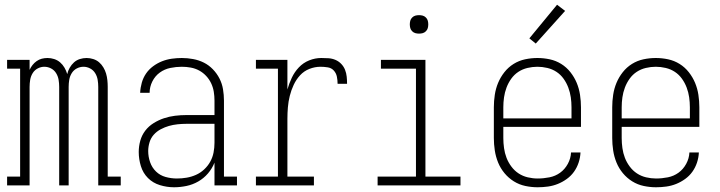

<svg xmlns="http://www.w3.org/2000/svg" viewBox="-20 -783 3040 811"><path d="M10 0V-37H65V-493H10V-530H105V-488Q110 -499 117.5 -508.5Q125 -518 135 -525Q145 -532 156.5 -535Q168 -538 181 -538Q195 -538 209 -533.5Q223 -529 234 -519.5Q245 -510 252.5 -497Q260 -484 264 -470Q267 -484 274.5 -497Q282 -510 292.5 -519.5Q303 -529 317 -533.5Q331 -538 346 -538Q360 -538 374 -533.5Q388 -529 398.5 -520Q409 -511 416.5 -498.5Q424 -486 428 -472.5Q432 -459 433.5 -444.5Q435 -430 435 -416V-37H490V0H395V-416Q395 -431 392.5 -446Q390 -461 382 -474Q374 -487 360.5 -494Q347 -501 333 -501Q318 -501 304.5 -494Q291 -487 283 -474Q275 -461 272.5 -446Q270 -431 270 -416V0H230V-416Q230 -431 227.5 -446Q225 -461 217 -474Q209 -487 195.5 -494Q182 -501 167 -501Q153 -501 139.5 -494Q126 -487 118 -474Q110 -461 107.5 -446Q105 -431 105 -416V0Z M715 8Q685 8 655.5 -1Q626 -10 605 -31Q584 -52 575 -81.5Q566 -111 566 -141Q566 -165 572.5 -188.5Q579 -212 593.5 -231Q608 -250 629 -263Q650 -276 672.5 -283.5Q695 -291 719 -294Q743 -297 768 -297H886V-358Q886 -377 883 -395.5Q880 -414 872 -431Q864 -448 851 -462Q838 -476 821.5 -485Q805 -494 786 -497.5Q767 -501 748 -501Q724 -501 699.5 -496Q675 -491 655 -476.5Q635 -462 623.5 -439Q612 -416 612 -391H572Q573 -413 579 -434Q585 -455 597 -472.5Q609 -490 626.5 -503Q644 -516 664 -524Q684 -532 705.5 -535Q727 -538 748 -538Q772 -538 796 -533.5Q820 -529 841 -518.5Q862 -508 879 -490.5Q896 -473 907 -451.5Q918 -430 922 -406Q926 -382 926 -358V-37H981V0H886V-96Q876 -71 858.5 -50.5Q841 -30 817.5 -16.5Q794 -3 767.5 2.5Q741 8 715 8ZM727 -29Q748 -29 768.5 -32.5Q789 -36 808 -44.5Q827 -53 842.5 -67.5Q858 -82 868 -100Q878 -118 882 -138.5Q886 -159 886 -180V-260H768Q749 -260 730 -258Q711 -256 693.5 -251Q676 -246 659 -237Q642 -228 629.5 -214Q617 -200 611.5 -181.5Q606 -163 606 -145Q606 -121 614 -98Q622 -75 639 -58.5Q656 -42 679.5 -35.5Q703 -29 727 -29Z M1061 0V-37H1154V-493H1061V-530H1194V-405Q1201 -430 1212.5 -454.5Q1224 -479 1242.5 -498.5Q1261 -518 1286 -528Q1311 -538 1337 -538Q1352 -538 1367.5 -537Q1383 -536 1397 -530Q1411 -524 1421.5 -513Q1432 -502 1437.5 -488Q1443 -474 1444.5 -459Q1446 -444 1446 -429H1406Q1406 -444 1403 -459Q1400 -474 1390 -485Q1380 -496 1364.5 -498.5Q1349 -501 1334 -501Q1310 -501 1287 -492Q1264 -483 1247.5 -465Q1231 -447 1220.5 -424.5Q1210 -402 1204 -378Q1198 -354 1196 -329.5Q1194 -305 1194 -281V-37H1306V0Z M1575 0V-37H1737V-493H1589V-530H1777V-37H1925V0ZM1750 -641Q1742 -641 1734.5 -643Q1727 -645 1721 -651Q1715 -657 1713 -664.5Q1711 -672 1711 -680Q1711 -688 1713 -695.5Q1715 -703 1721 -709Q1727 -715 1734.5 -717Q1742 -719 1750 -719Q1758 -719 1765.5 -717Q1773 -715 1779 -709Q1785 -703 1787 -695.5Q1789 -688 1789 -680Q1789 -672 1787 -664.5Q1785 -657 1779 -651Q1773 -645 1765.5 -643Q1758 -641 1750 -641Z M2251 8Q2225 8 2199 2.5Q2173 -3 2150.5 -17Q2128 -31 2111 -51.5Q2094 -72 2084 -96.5Q2074 -121 2070 -147.5Q2066 -174 2066 -200V-330Q2066 -356 2070 -382.5Q2074 -409 2084 -433Q2094 -457 2110.5 -478Q2127 -499 2149.5 -513Q2172 -527 2198 -532.5Q2224 -538 2250 -538Q2276 -538 2302 -532.5Q2328 -527 2350.5 -513Q2373 -499 2389.5 -478Q2406 -457 2416 -433Q2426 -409 2430 -382.5Q2434 -356 2434 -330V-247H2106V-200Q2106 -179 2109 -157.5Q2112 -136 2119.5 -116.5Q2127 -97 2140 -79.5Q2153 -62 2170.5 -50.5Q2188 -39 2209 -34Q2230 -29 2251 -29Q2276 -29 2301 -34Q2326 -39 2346 -53.5Q2366 -68 2378.5 -91Q2391 -114 2392 -139H2432Q2431 -117 2424 -96Q2417 -75 2404.5 -57.5Q2392 -40 2374 -27Q2356 -14 2336 -6Q2316 2 2294.5 5Q2273 8 2251 8ZM2106 -283H2394V-330Q2394 -351 2391 -372Q2388 -393 2380.5 -413Q2373 -433 2360.5 -450.5Q2348 -468 2330.5 -479.5Q2313 -491 2292 -496Q2271 -501 2250 -501Q2229 -501 2208 -496Q2187 -491 2169.5 -479.5Q2152 -468 2139.5 -450.5Q2127 -433 2119.5 -413Q2112 -393 2109 -372Q2106 -351 2106 -330ZM2243 -599 2216 -621 2333 -763 2367 -737Z M2751 8Q2725 8 2699 2.5Q2673 -3 2650.5 -17Q2628 -31 2611 -51.5Q2594 -72 2584 -96.5Q2574 -121 2570 -147.5Q2566 -174 2566 -200V-330Q2566 -356 2570 -382.5Q2574 -409 2584 -433Q2594 -457 2610.5 -478Q2627 -499 2649.5 -513Q2672 -527 2698 -532.5Q2724 -538 2750 -538Q2776 -538 2802 -532.5Q2828 -527 2850.5 -513Q2873 -499 2889.5 -478Q2906 -457 2916 -433Q2926 -409 2930 -382.5Q2934 -356 2934 -330V-247H2606V-200Q2606 -179 2609 -157.5Q2612 -136 2619.5 -116.5Q2627 -97 2640 -79.5Q2653 -62 2670.5 -50.5Q2688 -39 2709 -34Q2730 -29 2751 -29Q2776 -29 2801 -34Q2826 -39 2846 -53.5Q2866 -68 2878.5 -91Q2891 -114 2892 -139H2932Q2931 -117 2924 -96Q2917 -75 2904.5 -57.5Q2892 -40 2874 -27Q2856 -14 2836 -6Q2816 2 2794.5 5Q2773 8 2751 8ZM2606 -283H2894V-330Q2894 -351 2891 -372Q2888 -393 2880.5 -413Q2873 -433 2860.5 -450.5Q2848 -468 2830.5 -479.5Q2813 -491 2792 -496Q2771 -501 2750 -501Q2729 -501 2708 -496Q2687 -491 2669.5 -479.5Q2652 -468 2639.5 -450.5Q2627 -433 2619.5 -413Q2612 -393 2609 -372Q2606 -351 2606 -330Z"/></svg>

Font: Iosevka Slab Extralight
Style: Regular
Weight: 200
Monospace: yes
Designer: Belleve Invis
Foundry: Belleve Invis
Version: Version 11.1.1; ttfautohint (v1.8.3)